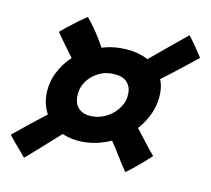

<svg xmlns="http://www.w3.org/2000/svg" viewBox="-94 -574 666 606"><g transform="rotate(10 239.0 -271.0)"><path d="M19.5 -34.5Q15 -40 3.8 -53Q-7.5 -66 -18.8 -79.5Q-30 -93 -34 -99Q-12.5 -117 15.2 -139Q43 -161 70 -182Q55 -209.5 54.5 -242.5Q54.5 -280.5 70.5 -313.2Q86.5 -346 113 -370.5Q98.5 -389.5 84.5 -408.8Q70.5 -428 59 -445Q65 -450.5 81 -463.2Q97 -476 114.5 -488.8Q132 -501.5 141 -507Q154.5 -491.5 170.8 -467.5Q187 -443.5 200 -419Q231 -428.5 263 -428Q312.5 -428 349 -408.5Q375 -430 406 -455.8Q437 -481.5 467 -506Q471 -501 480.8 -487.5Q490.5 -474 499.8 -460.2Q509 -446.5 512 -441Q483.5 -418.5 455 -396Q426.5 -373.5 399.5 -353.5Q407.5 -334 407.5 -311.5Q407.5 -277 394 -245.8Q380.5 -214.5 357.5 -189.5Q373.5 -169 390.5 -146.8Q407.5 -124.5 420 -110.5Q413 -103.5 398.2 -90.5Q383.5 -77.5 367.8 -64.8Q352 -52 342 -45.5Q328.5 -65 312.5 -91.2Q296.5 -117.5 284 -136Q240 -116 194 -116Q157 -116 127 -129.5Q100 -105.5 69.2 -78Q38.5 -50.5 19.5 -34.5ZM209 -200.5Q234 -200.5 256.8 -212.8Q279.5 -225 294 -246Q308.5 -267 308.5 -292.5Q308.5 -315 293.8 -329.5Q279 -344 245.5 -344Q209 -344 180.2 -318Q151.5 -292 151.5 -254Q151.5 -229 166.2 -214.8Q181 -200.5 209 -200.5Z"/></g></svg>

Font: Grandstander Medium
Style: Italic
Weight: 500
Italic angle: -15°
Designer: Tyler Finck
Foundry: Etcetera Type Co
Version: Version 1.200; ttfautohint (v1.8.3)